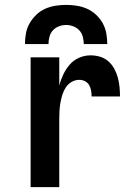

<svg xmlns="http://www.w3.org/2000/svg" viewBox="-20 -764 540 784"><path d="M105 0H222V-281Q222 -297 223 -313.5Q224 -330 227 -346Q230 -362 235 -378Q240 -394 249 -407.5Q258 -421 272.5 -429.5Q287 -438 304 -438Q316 -438 327 -432.5Q338 -427 344 -416.5Q350 -406 352 -394Q354 -382 354 -370H470Q470 -390 468 -409.5Q466 -429 461 -447.5Q456 -466 446.5 -483.5Q437 -501 422 -514Q407 -527 388 -532.5Q369 -538 350 -538Q325 -538 302.5 -528Q280 -518 264.5 -500Q249 -482 238.5 -460Q228 -438 222 -414V-530H105ZM82 -584H178Q178 -599 182 -614Q186 -629 196 -640Q206 -651 220.5 -656.5Q235 -662 250 -662Q265 -662 279.5 -656.5Q294 -651 304 -640Q314 -629 318 -614Q322 -599 322 -584H418Q418 -606 414 -628Q410 -650 399.5 -669Q389 -688 372.5 -703.5Q356 -719 336 -728Q316 -737 294 -740.5Q272 -744 250 -744Q228 -744 206 -740.5Q184 -737 164 -728Q144 -719 128 -703.5Q112 -688 101 -669Q90 -650 86 -628Q82 -606 82 -584Z"/></svg>

Font: Iosevka SS09
Style: Bold
Weight: 700
Monospace: yes
Designer: Belleve Invis
Foundry: Belleve Invis
Version: Version 5.2.1; ttfautohint (v1.8.3)